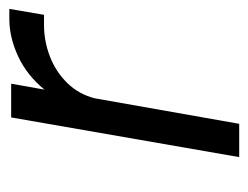

<svg xmlns="http://www.w3.org/2000/svg" viewBox="-82 -462 544 421"><g transform="rotate(-90 190.5 -252.0)"><path d="M143 -500H217L204 -427Q236 -466 277.5 -485Q319 -504 358 -504H381L368 -428H346Q310 -428 276.5 -415Q243 -402 218.5 -377Q194 -352 185 -317L129 0H56Z"/></g></svg>

Font: Overused Grotesk
Style: Italic
Weight: 400
Italic angle: -10°
Version: Version 0.003